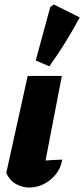

<svg xmlns="http://www.w3.org/2000/svg" viewBox="-20 -832 377 860"><path d="M259 -117Q252 -78 229 -50Q206 -22 175 -7Q144 8 112 8Q80 8 52 -7.5Q24 -23 8 -57L104 -492H257L184 -113Q221 -116 259 -117ZM201 -535 140 -561 205 -800 221 -812 337 -754Q277 -641 201 -535Z"/></svg>

Font: Piazzolla ExtraBold
Style: Italic
Weight: 800
Italic angle: -11.3°
Designer: Juan Pablo del Peral
Foundry: Huerta Tipografica
Version: Version 1.330